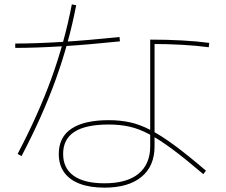

<svg xmlns="http://www.w3.org/2000/svg" viewBox="-20 -827 1040 882"><path d="M460 35Q393 35 346 17Q299 -1 274.5 -35.5Q250 -70 250 -120Q250 -197 308.5 -236Q367 -275 480 -275Q532 -275 577.5 -265Q623 -255 672 -229.5Q721 -204 782 -159Q843 -114 926 -43L914 -27Q832 -97 772 -141.5Q712 -186 664.5 -211Q617 -236 573.5 -245.5Q530 -255 480 -255Q374 -255 322 -221.5Q270 -188 270 -120Q270 -54 318.5 -19.5Q367 15 460 15Q563 15 616.5 -29Q670 -73 670 -155V-645Q826 -645 941 -630L939 -610Q827 -625 671 -625L690 -635V-155Q690 -64 630 -14.5Q570 35 460 35ZM61 -120Q157 -303 217 -469Q277 -635 310 -807L330 -803Q297 -631 236.5 -463Q176 -295 79 -110ZM50 -627Q241 -627 529 -657L531 -637Q243 -607 50 -607Z"/></svg>

Font: M PLUS 2 Thin
Style: Regular
Weight: 100
Designer: Coji Morishita
Foundry: UNDERFOREST DESIGN
Version: Version 1.001